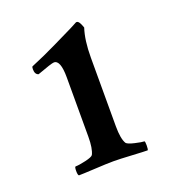

<svg xmlns="http://www.w3.org/2000/svg" viewBox="-83 -694 450 510"><g transform="rotate(-20 142.0 -438.5)"><path d="M114.3 -502Q114.3 -550.8 95.7 -550.8Q88.9 -550.8 46.9 -535.2Q37.1 -538.1 37.1 -552.7Q37.1 -559.6 39.1 -560.5Q77.1 -576.2 113.8 -594.2Q150.4 -612.3 168.9 -621.1L187.5 -630.9H189.5Q196.3 -630.9 203.1 -610.4Q192.4 -578.1 192.4 -529.3V-335Q192.4 -299.8 201.2 -285.2Q205.1 -280.3 224.1 -275.9Q243.2 -271.5 250 -271.5Q252 -271.5 252 -259.8Q252 -248 250 -246.1Q240.2 -246.1 206.1 -248Q171.9 -250 154.3 -250Q136.7 -250 101.1 -248Q65.4 -246.1 55.7 -246.1Q52.7 -248 52.7 -259.8Q52.7 -271.5 55.7 -271.5Q65.4 -271.5 84.5 -275.9Q103.5 -280.3 106.4 -285.2Q114.3 -300.8 114.3 -334Z"/></g></svg>

Font: Crimson
Style: Semibold
Weight: 600
Version: Version 0.8